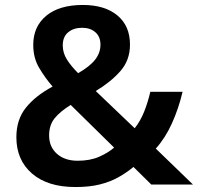

<svg xmlns="http://www.w3.org/2000/svg" viewBox="-20 -744 798 774"><path d="M314 -724Q402 -724 453 -682Q504 -640 504 -564Q504 -501 465 -457Q426 -413 366 -377L523 -227Q546 -256 561 -293.5Q576 -331 586 -374H716Q700 -306 673 -246.5Q646 -187 608 -145L758 0H590L518 -71Q489 -47 456.5 -29Q424 -11 382.5 -0.5Q341 10 284 10Q172 10 109 -44.5Q46 -99 46 -191Q46 -262 84.5 -310Q123 -358 192 -395Q161 -431 137.5 -471Q114 -511 114 -563Q114 -637 166.5 -680.5Q219 -724 314 -724ZM311 -632Q277 -632 255 -614Q233 -596 233 -561Q233 -531 249.5 -504.5Q266 -478 295 -449Q342 -476 363.5 -503.5Q385 -531 385 -564Q385 -596 364.5 -614Q344 -632 311 -632ZM265 -321Q223 -295 200.5 -267.5Q178 -240 178 -198Q178 -152 209.5 -124Q241 -96 293 -96Q343 -96 379.5 -112Q416 -128 440 -149Z"/></svg>

Font: Noto Sans Lao UI SemBd
Style: Regular
Weight: 600
Designer: Monotype Design Team
Foundry: Monotype Imaging Inc.
Version: Version 2.000; ttfautohint (v1.8.4.7-5d5b)